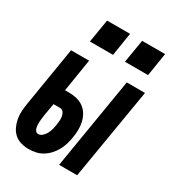

<svg xmlns="http://www.w3.org/2000/svg" viewBox="-180 -838 860 949"><g transform="rotate(30 250.0 -364.0)"><path d="M301 0 387 -520H491L404 0ZM132 8Q109 8 87.5 2Q66 -4 50 -18Q34 -32 24.5 -52Q15 -72 11 -94Q7 -116 8.5 -139Q10 -162 14 -185L69 -520H172L142 -334H164Q187 -334 208.5 -329Q230 -324 247.5 -311.5Q265 -299 276 -280.5Q287 -262 292 -240.5Q297 -219 296.5 -196Q296 -173 292 -150Q289 -131 283 -111Q277 -91 267 -73Q257 -55 242.5 -39Q228 -23 210 -12Q192 -1 172 3.5Q152 8 132 8ZM135 -80Q148 -80 159 -90.5Q170 -101 176 -113Q182 -125 185.5 -138Q189 -151 191 -164Q193 -177 194 -189.5Q195 -202 193 -214Q191 -226 184 -236Q177 -246 164 -246H127L114 -170Q113 -161 112 -152.5Q111 -144 110.5 -135Q110 -126 110.5 -117.5Q111 -109 113 -101Q115 -93 120.5 -86.5Q126 -80 135 -80ZM460 -604H328L350 -736H481ZM260 -604H128L150 -736H281Z"/></g></svg>

Font: Iosevka SS04
Style: Bold Italic
Weight: 700
Italic angle: -9°
Monospace: yes
Designer: Belleve Invis
Foundry: Belleve Invis
Version: Version 19.0.0; ttfautohint (v1.8.4)